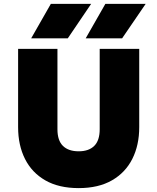

<svg xmlns="http://www.w3.org/2000/svg" viewBox="-20 -951 808 986"><path d="M384 15Q282.5 15 213.2 -24.5Q144 -64 108.5 -134.5Q73 -205 73 -298V-700H275V-287Q275 -229.5 303.2 -201.8Q331.5 -174 384 -174Q436 -174 464 -201.8Q492 -229.5 492 -287V-700H695V-298Q695 -205.5 659.5 -135Q624 -64.5 554.8 -24.8Q485.5 15 384 15ZM420 -754 521 -931H728L607 -754ZM140 -754 241 -931H448L328 -754Z"/></svg>

Font: Geologica Roman Black
Style: Regular
Weight: 900
Designer: Sindre Bremnes, Frode Helland
Foundry: Monokrom Skriftforlag AS
Version: Version 1.010;gftools[0.9.28]